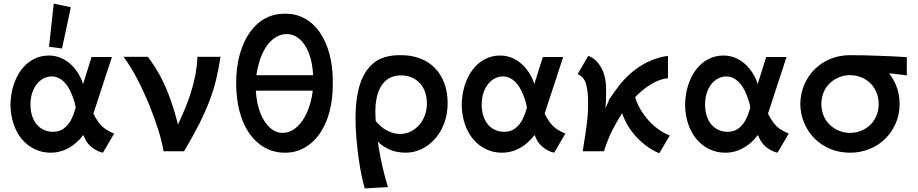

<svg xmlns="http://www.w3.org/2000/svg" viewBox="-20 -839 5090 1065"><path d="M551 8 533 3Q514 -5 498 -15.5Q482 -26 468.5 -42.5Q455 -59 446 -82Q444 -86 442 -90Q424 -66 403 -48Q374 -22 338 -7Q302 8 261 8Q213 8 172 -12Q131 -32 101.5 -67Q72 -102 55.5 -151Q39 -200 38 -257Q39 -316 55 -366Q71 -416 99 -453Q127 -490 166 -510.5Q205 -531 251 -531Q290 -531 324 -515Q358 -499 385 -470Q412 -441 431 -400Q436 -387 441 -373L488 -523H601L498 -209Q508 -188 519 -172Q531 -153 544 -140.5Q557 -128 569 -120.5Q581 -113 591 -108L613 -98ZM373 -799 324 -570 252 -580 278 -819ZM387 -203Q394 -224 400 -242Q398 -254 395 -267Q388 -291 379 -313.5Q370 -336 358.5 -355Q347 -374 333 -387Q319 -400 302.5 -407.5Q286 -415 266 -415Q245 -415 224 -405Q203 -395 186.5 -375.5Q170 -356 159.5 -326.5Q149 -297 149 -259Q149 -222 159 -193.5Q169 -165 185.5 -146.5Q202 -128 224.5 -118Q247 -108 272 -108Q306 -108 327.5 -122Q349 -136 363.5 -157Q378 -178 387 -203Z M887 0Q880 -47 860 -112Q840 -177 811 -249Q782 -321 745.5 -393Q709 -465 665 -524H800Q834 -479 862.5 -428.5Q891 -378 915 -315.5Q939 -253 960 -176Q964 -162 967 -148Q985 -186 1002 -226Q1022 -273 1037.5 -321.5Q1053 -370 1063 -420.5Q1073 -471 1075 -524H1203Q1193 -457 1179 -398.5Q1165 -340 1142 -279.5Q1119 -219 1085 -151.5Q1051 -84 1001 0Z M1561 8Q1500 8 1450 -19.5Q1400 -47 1364.5 -97Q1329 -147 1309.5 -218.5Q1290 -290 1290 -379Q1290 -468 1310.5 -539.5Q1331 -611 1367 -661Q1403 -711 1451.5 -737Q1500 -763 1557 -763Q1559 -763 1561 -763Q1563 -763 1565 -763Q1622 -763 1670.5 -736.5Q1719 -710 1754 -659.5Q1789 -609 1807.5 -539.5Q1826 -470 1826 -388Q1826 -383 1826 -379Q1826 -375 1826 -370Q1826 -290 1808 -220.5Q1790 -151 1755 -100Q1720 -49 1671 -20.5Q1622 8 1561 8ZM1548 -102Q1583 -102 1613.5 -124Q1644 -146 1666.5 -184Q1689 -222 1703 -273Q1711 -303 1715 -336H1399Q1401 -303 1407 -272Q1417 -222 1436.5 -185Q1456 -148 1484 -125Q1512 -102 1548 -102ZM1416 -488Q1407 -457 1402 -422H1717Q1715 -457 1709 -489Q1699 -538 1679.5 -574Q1660 -610 1632 -630Q1604 -650 1570 -650Q1537 -650 1506.5 -630.5Q1476 -611 1453 -574.5Q1430 -538 1416 -488Z M2003 206Q1993 172 1984 126.5Q1975 81 1968 29.5Q1961 -22 1956.5 -76.5Q1952 -131 1952 -181Q1952 -271 1967.5 -338Q1983 -405 2014 -448.5Q2045 -492 2090 -512.5Q2135 -533 2194 -533Q2197 -533 2200 -533Q2203 -533 2206 -533Q2264 -533 2312.5 -514Q2361 -495 2394.5 -459.5Q2428 -424 2445.5 -375Q2463 -326 2463 -267Q2463 -206 2444 -155.5Q2425 -105 2392.5 -68.5Q2360 -32 2318 -12Q2276 8 2230 8Q2207 8 2181 3Q2155 -2 2131 -14Q2107 -26 2086 -44Q2081 -48 2076 -53Q2078 -36 2081 -20Q2090 36 2103 92Q2116 148 2132 199ZM2062 -227Q2062 -199 2064 -168Q2073 -157 2083 -148Q2101 -129 2121 -118Q2141 -107 2160.5 -101.5Q2180 -96 2199 -96Q2231 -96 2258 -109.5Q2285 -123 2305 -145.5Q2325 -168 2336.5 -199Q2348 -230 2348 -264Q2348 -296 2339 -324.5Q2330 -353 2312 -374Q2294 -395 2266.5 -408Q2239 -421 2204 -421Q2174 -421 2148.5 -410Q2123 -399 2104.5 -376Q2086 -353 2074.5 -316Q2063 -279 2062 -227Z M3054 8 3036 3Q3017 -5 3001 -15.5Q2985 -26 2971.5 -42.5Q2958 -59 2949 -82Q2947 -86 2945 -90Q2927 -66 2906 -48Q2877 -22 2841 -7Q2805 8 2764 8Q2716 8 2675 -12Q2634 -32 2604.5 -67Q2575 -102 2558.5 -151Q2542 -200 2541 -257Q2542 -316 2558 -366Q2574 -416 2602 -453Q2630 -490 2669 -510.5Q2708 -531 2754 -531Q2793 -531 2827 -515Q2861 -499 2888 -470Q2915 -441 2934 -400Q2939 -387 2944 -373L2991 -523H3104L3001 -209Q3011 -188 3022 -172Q3034 -153 3047 -140.5Q3060 -128 3072 -120.5Q3084 -113 3094 -108L3116 -98ZM2890 -203Q2897 -224 2903 -242Q2901 -254 2898 -267Q2891 -291 2882 -313.5Q2873 -336 2861.5 -355Q2850 -374 2836 -387Q2822 -400 2805.5 -407.5Q2789 -415 2769 -415Q2748 -415 2727 -405Q2706 -395 2689.5 -375.5Q2673 -356 2662.5 -326.5Q2652 -297 2652 -259Q2652 -222 2662 -193.5Q2672 -165 2688.5 -146.5Q2705 -128 2727.5 -118Q2750 -108 2775 -108Q2809 -108 2830.5 -122Q2852 -136 2866.5 -157Q2881 -178 2890 -203Z M3637 11Q3597 -5 3559.5 -34Q3522 -63 3492.5 -99.5Q3463 -136 3444 -178Q3436 -194 3431 -211Q3412 -182 3395 -151Q3354 -79 3330 0H3212Q3224 -72 3233 -137Q3242 -202 3242 -257Q3242 -263 3242 -269Q3242 -274 3242 -278Q3242 -331 3231 -372Q3220 -413 3184 -428L3243 -529Q3265 -522 3283 -505Q3301 -488 3314.5 -464.5Q3328 -441 3335 -410.5Q3342 -380 3342 -345Q3342 -331 3342 -318Q3342 -298 3341 -276.5Q3340 -255 3338 -239Q3358 -280 3358 -284Q3358 -284 3357 -284Q3357 -284 3355.5 -282.5Q3354 -281 3354 -281Q3354 -281 3354 -281Q3354 -281 3397 -341.5Q3440 -402 3491 -443Q3542 -484 3592.5 -504Q3643 -524 3685 -529V-405Q3637 -401 3585 -368Q3542 -341 3503 -300Q3509 -278 3520 -256Q3538 -219 3564 -186.5Q3590 -154 3624 -128Q3658 -102 3695 -87Z M4293 8 4275 3Q4256 -5 4240 -15.5Q4224 -26 4210.5 -42.5Q4197 -59 4188 -82Q4186 -86 4184 -90Q4166 -66 4145 -48Q4116 -22 4080 -7Q4044 8 4003 8Q3955 8 3914 -12Q3873 -32 3843.5 -67Q3814 -102 3797.5 -151Q3781 -200 3780 -257Q3781 -316 3797 -366Q3813 -416 3841 -453Q3869 -490 3908 -510.5Q3947 -531 3993 -531Q4032 -531 4066 -515Q4100 -499 4127 -470Q4154 -441 4173 -400Q4178 -387 4183 -373L4230 -523H4343L4240 -209Q4250 -188 4261 -172Q4273 -153 4286 -140.5Q4299 -128 4311 -120.5Q4323 -113 4333 -108L4355 -98ZM4129 -203Q4136 -224 4142 -242Q4140 -254 4137 -267Q4130 -291 4121 -313.5Q4112 -336 4100.5 -355Q4089 -374 4075 -387Q4061 -400 4044.5 -407.5Q4028 -415 4008 -415Q3987 -415 3966 -405Q3945 -395 3928.5 -375.5Q3912 -356 3901.5 -326.5Q3891 -297 3891 -259Q3891 -222 3901 -193.5Q3911 -165 3927.5 -146.5Q3944 -128 3966.5 -118Q3989 -108 4014 -108Q4048 -108 4069.5 -122Q4091 -136 4105.5 -157Q4120 -178 4129 -203Z M4695 8Q4636 8 4585.5 -13Q4535 -34 4498.5 -70.5Q4462 -107 4441 -156Q4420 -205 4419 -262Q4420 -320 4441 -369Q4462 -418 4498.5 -454.5Q4535 -491 4585.5 -512Q4636 -533 4695 -533Q4697 -533 4698 -533Q4739 -533 4777.5 -532Q4816 -531 4855 -529.5Q4894 -528 4932 -526.5Q4970 -525 5010 -522V-421Q4983 -424 4965 -426.5Q4947 -429 4928 -431Q4920 -431 4912 -432Q4934 -403 4949 -369Q4970 -320 4970 -262Q4970 -205 4949 -156Q4928 -107 4891.5 -70.5Q4855 -34 4804.5 -13Q4754 8 4695 8ZM4695 -102Q4730 -102 4759 -114.5Q4788 -127 4809 -148Q4830 -169 4842 -198.5Q4854 -228 4854 -262Q4854 -296 4842 -325.5Q4830 -355 4809 -376Q4788 -397 4759 -409.5Q4730 -422 4695 -422Q4661 -422 4632 -409.5Q4603 -397 4581.5 -376Q4560 -355 4548 -325.5Q4536 -296 4536 -262Q4536 -228 4548 -198.5Q4560 -169 4581.5 -148Q4603 -127 4632 -114.5Q4661 -102 4695 -102Z"/></svg>

Font: Rising Sun
Style: Bold
Weight: 700
Designer: Matt McInerney, Pablo Impallari, Rodrigo Fuenzalida (Raleway font), Stephen Hutchings (Greek), Cristiano Sobral (main ch
Foundry: The Rising Sun Project Authors
Version: Version 4.327; ttfautohint (v1.8.4.7-5d5b-dirty)